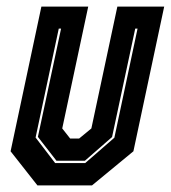

<svg xmlns="http://www.w3.org/2000/svg" viewBox="-20 -560 516 580"><path d="M93 0 12 -103 105 -540H246.5L168 -172L192 -141.5H219L256 -172L334.5 -540H476L383 -103L258 0ZM146.5 -67.5H237.5L325.5 -144L395.5 -473.5H388.5L318.5 -146L236.5 -74.5H150.5L94.5 -146.5L164.5 -473.5H157.5L87.5 -144.5Z"/></svg>

Font: Tourney Condensed ExtraBold
Style: Italic
Weight: 800
Width: 3
Italic angle: -12°
Designer: Tyler Finck
Foundry: Etcetera Type Co
Version: Version 1.010; ttfautohint (v1.8.3)